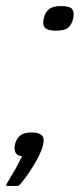

<svg xmlns="http://www.w3.org/2000/svg" viewBox="-28 -504 277 632"><path d="M213 -443Q208 -423 196.5 -413Q185 -403 155 -403Q129 -403 120 -413Q111 -423 116 -443Q120 -463 133 -473.5Q146 -484 172 -484Q203 -484 210 -473.5Q217 -463 213 -443ZM114 -28Q110 -10 97 15Q84 40 68 63.5Q52 87 39 102Q35 107 30 108Q23 108 13.5 108Q4 108 -5 108Q-8 107 -7.5 104.5Q-7 102 -3 96Q2 87 11.5 71.5Q21 56 30 39Q39 22 45 10Q28 9 23 -2Q18 -13 21 -27Q25 -46 37.5 -57Q50 -68 75 -68Q97 -68 108 -60Q119 -52 114 -28Z"/></svg>

Font: Glory Medium
Style: Italic
Weight: 500
Italic angle: -12°
Version: Version 1.011